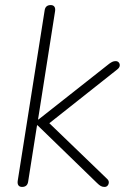

<svg xmlns="http://www.w3.org/2000/svg" viewBox="-20 -731 508 757"><path d="M67 6Q57 6 52.5 -0.5Q48 -7 50 -19L156 -690Q159 -711 180 -711Q190 -711 194.5 -704.5Q199 -698 197 -686L130 -260H132L411 -480Q418 -485 423.5 -487.5Q429 -490 436 -490Q444 -490 448.5 -484.5Q453 -479 452 -471.5Q451 -464 442 -457L149 -225L155 -264L401 -27Q409 -20 409 -12.5Q409 -5 404.5 0.5Q400 6 392 6Q384 6 377.5 2.5Q371 -1 362 -10L128 -237H126L91 -15Q88 6 67 6Z"/></svg>

Font: Nunito Variable Extra Light
Style: Italic
Weight: 200
Italic angle: -9°
Designer: Vernon Adams
Foundry: Vernon Adams
Version: Version 3.602